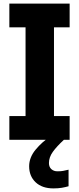

<svg xmlns="http://www.w3.org/2000/svg" viewBox="-20 -777 438 1067"><path d="M32 0V-132H122V-625H32V-757H367V-625H280V-132H367V0ZM277 270Q214 270 178 236Q142 202 142 147Q142 98 178 54.5Q214 11 263 -21L335 0Q295 37 273.5 67Q252 97 252 129Q252 151 265.5 163Q279 175 299 175Q320 175 331.5 172.5Q343 170 361 166V258Q344 263 324 266.5Q304 270 277 270Z"/></svg>

Font: Menbere
Style: Regular
Weight: 400
Designer: Aleme Tadesse
Foundry: Sorkin Type Co
Version: Version 1.000